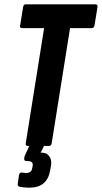

<svg xmlns="http://www.w3.org/2000/svg" viewBox="-20 -675 471 888"><path d="M110 0Q97 0 99 -12L184 -545H83Q70 -545 73 -557L87 -643Q89 -655 99 -655H420Q433 -655 431 -643L417 -557Q415 -545 404 -545H304L219 -12Q217 0 206 0ZM116 193Q90 193 72 189Q61 187 62 176L68 134Q71 122 81 123Q93 125 101 125Q126 125 129 102L131 93Q135 70 109 70H103Q90 70 92 57Q93 47 97 40L130 -31Q136 -44 145 -44H192Q206 -44 199 -30L168 31H173Q196 31 208 47.5Q220 64 216 92L212 112Q199 193 116 193Z"/></svg>

Font: Sofia Sans Extra Condensed ExtraBold
Style: Italic
Weight: 800
Italic angle: -9°
Designer: Botio Nikoltchev, Ani Petrova
Foundry: lettersoup
Version: Version 4.101; ttfautohint (v1.8.4.7-5d5b)